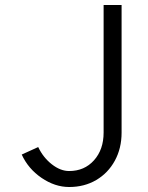

<svg xmlns="http://www.w3.org/2000/svg" viewBox="-20 -742 594 769"><path d="M257 7Q200 7 146.5 -29.5Q93 -66 67 -123L133 -153Q153 -111 187.5 -84Q222 -57 257 -57Q318 -57 356.5 -100Q395 -143 395 -211V-722H467V-211Q467 -148 440 -98.5Q413 -49 365.5 -21Q318 7 257 7Z"/></svg>

Font: SUITE
Style: Regular
Weight: 400
Designer: Sun
Foundry: Sun
Version: Version 2.040